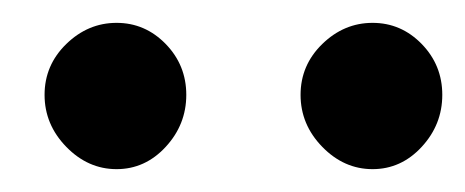

<svg xmlns="http://www.w3.org/2000/svg" viewBox="-20 -747 407 168"><path d="M19 -664Q19 -690 38 -708.5Q57 -727 82 -727Q107 -727 125 -708.5Q143 -690 143 -664Q143 -638 125 -618.5Q107 -599 82 -599Q57 -599 38 -618.5Q19 -638 19 -664ZM243 -664Q243 -690 262 -708.5Q281 -727 306 -727Q331 -727 349 -708.5Q367 -690 367 -664Q367 -638 349 -618.5Q331 -599 306 -599Q281 -599 262 -618.5Q243 -638 243 -664Z"/></svg>

Font: Arvo
Style: Regular
Weight: 400
Designer: Anton Koovit (Cyrillic Expansion: Cyreal)
Foundry: Anton Koovit, Yassin Baggar
Version: Version 3.000